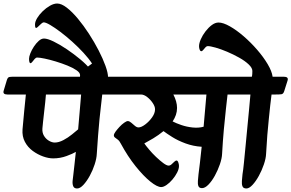

<svg xmlns="http://www.w3.org/2000/svg" viewBox="-76 -1048 1656 1091"><path d="M-55 -533 -37 -593Q-32 -609 -22.5 -610.5Q-13 -612 0 -612H598Q626 -612 619 -590L600 -530Q595 -514 584 -512.5Q573 -511 551 -511H505Q502 -484 498 -449Q494 -414 489.5 -372Q485 -330 481.5 -280.5Q478 -231 474 -174Q473 -148 462 -114Q451 -80 434 -49Q417 -18 398 2.5Q379 23 362 23Q346 23 340.5 11Q335 -1 336.5 -19.5Q338 -38 341 -58Q343 -78 347 -111Q351 -144 355 -185Q339 -175 302.5 -161.5Q266 -148 226 -148Q200 -148 169 -159Q138 -170 110 -190.5Q82 -211 65.5 -242Q49 -273 52 -313Q56 -362 61.5 -416.5Q67 -471 71 -511H-34Q-62 -511 -55 -533ZM165 -319Q163 -295 173.5 -277Q184 -259 201.5 -248.5Q219 -238 235 -238Q258 -238 284.5 -252Q311 -266 333.5 -284.5Q356 -303 368 -313Q372 -361 376.5 -411Q381 -461 385 -511H185Q184 -495 181 -467Q178 -439 174.5 -409Q171 -379 168.5 -354.5Q166 -330 165 -319Z M378 -608Q378 -610 378.5 -613Q379 -616 379 -621Q379 -635 358.5 -649Q338 -663 307 -675.5Q276 -688 241.5 -698.5Q207 -709 178 -715Q149 -721 135 -721Q128 -721 121 -713Q114 -705 108 -697Q102 -689 97 -689Q93 -689 91 -696Q89 -703 89 -714Q89 -726 96.5 -745Q104 -764 116.5 -783Q129 -802 144 -815.5Q159 -829 174 -829Q194 -829 229 -812Q264 -795 304 -768Q344 -741 380 -711Q416 -681 438.5 -653Q461 -625 461 -608ZM457 -608Q458 -610 450 -621Q442 -632 432 -644.5Q422 -657 416 -664L447 -687Q428 -716 398.5 -748Q369 -780 334.5 -811Q300 -842 267.5 -866.5Q235 -891 209.5 -906Q184 -921 172 -921Q167 -921 158 -913Q149 -905 141 -897Q133 -889 129 -889Q123 -889 123 -909Q123 -925 135 -945Q147 -965 166.5 -984Q186 -1003 208 -1015.5Q230 -1028 249 -1028Q273 -1028 303.5 -1004.5Q334 -981 366.5 -942Q399 -903 429.5 -856Q460 -809 484.5 -761.5Q509 -714 523.5 -673.5Q538 -633 538 -608Z M497 -533 515 -593Q520 -609 529 -610.5Q538 -612 551 -612H1310Q1338 -612 1331 -590L1312 -530Q1307 -514 1296 -512.5Q1285 -511 1263 -511H1217Q1214 -483 1208 -431Q1202 -379 1196 -312.5Q1190 -246 1186 -174Q1185 -148 1173.5 -114.5Q1162 -81 1145 -50Q1128 -19 1108.5 1Q1089 21 1072 21Q1056 21 1051.5 9.5Q1047 -2 1048.5 -20Q1050 -38 1052 -58Q1055 -81 1060 -122.5Q1065 -164 1070 -214Q1022 -217 978.5 -233Q935 -249 902.5 -269.5Q870 -290 853 -303Q825 -280 795 -262Q765 -244 744 -233Q753 -220 771 -198.5Q789 -177 810.5 -156.5Q832 -136 851.5 -121.5Q871 -107 882 -107Q891 -107 899 -114.5Q907 -122 914.5 -129Q922 -136 927 -136Q933 -136 937 -125.5Q941 -115 941 -105Q941 -88 930.5 -67.5Q920 -47 904 -28Q888 -9 870.5 3Q853 15 840 15Q817 15 778 -16.5Q739 -48 694.5 -103.5Q650 -159 611 -231Q603 -247 594 -254Q585 -261 578 -266Q571 -271 571 -279Q571 -287 580.5 -300Q590 -313 603 -327Q616 -341 629.5 -350.5Q643 -360 650 -360Q659 -360 669.5 -351Q680 -342 690.5 -333Q701 -324 711 -324Q727 -324 749.5 -341Q772 -358 788.5 -381.5Q805 -405 805 -427Q805 -443 792 -462.5Q779 -482 760.5 -496.5Q742 -511 725 -511H518Q490 -511 497 -533ZM905 -358Q924 -348 954.5 -337.5Q985 -327 1019 -323.5Q1053 -320 1081 -328L1097 -511H909Q919 -492 924.5 -472.5Q930 -453 930 -435Q930 -414 923.5 -395Q917 -376 905 -358Z M1055 -785Q1055 -802 1065 -825Q1075 -848 1092 -870Q1109 -892 1128 -906Q1147 -920 1166 -920Q1192 -920 1230 -898.5Q1268 -877 1308.5 -842Q1349 -807 1385 -765.5Q1421 -724 1445 -683.5Q1469 -643 1473 -612H1537Q1565 -612 1558 -590L1539 -530Q1534 -514 1523 -512.5Q1512 -511 1490 -511H1467Q1463 -484 1459.5 -449Q1456 -414 1451.5 -372Q1447 -330 1443 -280.5Q1439 -231 1436 -174Q1435 -148 1423.5 -114Q1412 -80 1395 -49Q1378 -18 1359 2.5Q1340 23 1324 23Q1307 23 1302 11Q1297 -1 1298.5 -19.5Q1300 -38 1302 -58Q1306 -81 1310 -122Q1314 -163 1319 -214Q1324 -265 1329 -319Q1334 -373 1339 -423Q1344 -473 1347 -511H1229Q1202 -511 1209 -533L1227 -593Q1232 -609 1241 -610.5Q1250 -612 1263 -612H1355Q1357 -619 1357.5 -628.5Q1358 -638 1358 -645Q1358 -662 1337 -682Q1316 -702 1283 -720.5Q1250 -739 1214.5 -754Q1179 -769 1149 -777.5Q1119 -786 1104 -786Q1098 -786 1091.5 -779Q1085 -772 1079 -764.5Q1073 -757 1068 -757Q1062 -757 1058.5 -766Q1055 -775 1055 -785Z"/></svg>

Font: Alkatra Medium
Style: Regular
Weight: 500
Designer: Suman Bhandary
Version: Version 1.100;gftools[0.9.22]